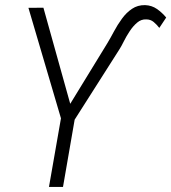

<svg xmlns="http://www.w3.org/2000/svg" viewBox="-20 -742 680 762"><path d="M241.7 -302.2 406.2 -570.8Q418.5 -591.3 432.4 -617.4Q446.3 -643.6 463.9 -667.7Q481.4 -691.9 503.9 -707Q526.4 -722.2 555.7 -721.7Q582.5 -720.7 603 -706.3Q623.5 -691.9 639.6 -672.4L612.3 -631.3Q602.1 -644.5 589.8 -654.8Q577.6 -665 560.5 -665Q540.5 -666 524.4 -652.3Q508.3 -638.7 494.9 -618.4Q481.4 -598.1 471.4 -577.9Q461.4 -557.6 453.1 -544.9L271 -258.8H232.9ZM152.3 -711.4 267.6 -298.3 260.3 -258.8 226.1 -258.3 92.8 -710.9ZM283.2 -307.1 230 0H174.3L228 -307.1Z"/></svg>

Font: Roboto Condensed Light
Style: Italic
Weight: 300
Italic angle: -12°
Designer: Christian Robertson
Foundry: Google
Version: Version 3.0; 2020